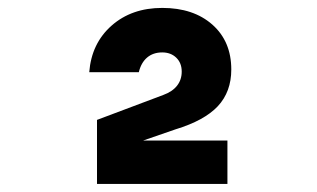

<svg xmlns="http://www.w3.org/2000/svg" viewBox="-20 -938 790 478"><path d="M432.4 -759.8Q432.4 -781.3 418.8 -794.4Q405.2 -807.5 384 -807.5Q361.2 -807.5 346.2 -794.7Q331.3 -782 325.6 -758.3H202.2Q207.8 -830.1 257.8 -874.2Q307.7 -918.3 384 -918.3Q461.6 -918.3 508.7 -876.7Q555.8 -835 555.8 -765Q555.8 -709.5 522.3 -673.6Q488.7 -637.8 417.3 -616.1L273.7 -566.5L272.3 -588.2H546.2V-480H221.5V-639.5L386.3 -701.5Q409.3 -709.9 420.8 -724.7Q432.4 -739.4 432.4 -759.8Z"/></svg>

Font: Martian Mono Custom sWd Rg
Style: Regular
Weight: 400
Width: 6
Monospace: yes
Designer: Alex Havermale
Foundry: Evil Martians
Version: Version 1.000